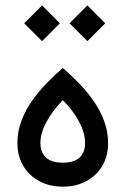

<svg xmlns="http://www.w3.org/2000/svg" viewBox="-20 -699 470 719"><path d="M215.3 -89.7Q173.5 -89.7 152.4 -108.9Q131.3 -128.2 131.3 -164Q131.3 -201.1 154.6 -243.6Q177.9 -286.1 215.3 -323.9Q253.1 -286.1 275.9 -243.7Q298.7 -201.3 298.7 -164Q298.7 -128 277.8 -108.9Q257 -89.7 215.3 -89.7ZM215.3 0Q265.5 0 303.7 -20.9Q342 -41.7 363.4 -78.6Q384.8 -115.4 384.8 -162.7Q384.8 -206.5 369.9 -246.3Q355 -286.1 330.4 -321.3Q305.8 -356.5 275.7 -387.4Q245.7 -418.3 215.3 -444.4Q185 -418.3 154.9 -387.5Q124.9 -356.8 99.9 -321.4Q75 -286.1 60.1 -246.4Q45.2 -206.7 45.2 -162.7Q45.2 -115.4 66.9 -78.5Q88.5 -41.6 126.9 -20.8Q165.3 0 215.3 0ZM240.4 -611.7 307.3 -544.9 373.9 -611.7 307.3 -678.8ZM70.7 -611.7 137.6 -544.9 204.2 -611.7 137.6 -678.8Z"/></svg>

Font: Estedad-VF-FD Black
Style: Regular
Weight: 900
Designer: Amin Abedi
Version: Version 4.000